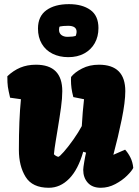

<svg xmlns="http://www.w3.org/2000/svg" viewBox="-20 -888 665 918"><path d="M28.3 -420.9Q20 -456.5 17.6 -473.1Q15.1 -489.7 15.1 -523.4Q43.9 -550.8 77.1 -564.7Q110.4 -578.6 151.9 -578.6Q277.8 -578.6 277.8 -452.1Q277.8 -418.5 271.7 -374Q265.6 -329.6 254.4 -262.2Q252.9 -253.4 246.6 -214.8Q240.2 -176.3 237.8 -150.4Q246.1 -141.6 258.3 -138.2Q264.2 -138.2 285.4 -162.4Q306.6 -186.5 331.1 -221.2Q355.5 -255.9 371.1 -285.2Q375 -355 381.8 -413.6L330.6 -423.8Q324.2 -448.2 321.8 -466.8Q319.3 -485.4 319.3 -506.3L319.8 -520Q337.4 -542.5 372.6 -560.5Q407.7 -578.6 453.1 -578.6Q579.1 -578.6 579.1 -452.1Q579.1 -400.9 562 -317.1Q544.9 -233.4 522 -147.9L578.1 -172.4Q592.3 -157.2 603.3 -135.5Q614.3 -113.8 617.2 -85.4Q610.4 -70.8 587.4 -48.1Q564.5 -25.4 531.2 -7.8Q498 9.8 461.9 9.8Q421.4 9.8 399.7 -14.4Q377.9 -38.6 377.9 -76.2Q377.9 -85.9 383.1 -116.2Q388.2 -146.5 391.6 -158.2L377.9 -162.6Q353.5 -77.1 310.8 -33.7Q268.1 9.8 213.4 9.8Q134.8 9.8 102.5 -42.2Q70.3 -94.2 70.3 -171.4Q70.3 -316.4 80.1 -413.6ZM309.6 -868.2Q373 -868.2 411.9 -840.6Q450.7 -813 450.7 -753.9Q450.7 -712.9 432.9 -681.4Q415 -649.9 382.6 -632.3Q350.1 -614.7 306.6 -614.7Q264.2 -614.7 231.2 -631.1Q198.2 -647.5 179.9 -678.5Q161.6 -709.5 161.6 -751.5Q161.6 -810.1 201.7 -839.1Q241.7 -868.2 309.6 -868.2ZM346.2 -736.3Q346.2 -764.6 305.7 -764.6Q294.4 -764.6 282.7 -763.7Q271 -762.7 265.6 -761.2Q262.2 -756.8 262.2 -745.6Q262.2 -729.5 273.4 -720.7Q284.7 -711.9 302.7 -711.9Q329.6 -711.9 342.3 -716.8Q342.8 -718.3 344.5 -724.4Q346.2 -730.5 346.2 -736.3Z"/></svg>

Font: Kavoon
Style: Regular
Weight: 400
Designer: Viktoriya Grabowska
Foundry: Viktoriya Grabowska
Version: Version 1.004; ttfautohint (v1.4.1)